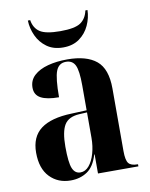

<svg xmlns="http://www.w3.org/2000/svg" viewBox="-86 -821 697 894"><g transform="rotate(-10 262.5 -374.0)"><path d="M176 10Q116 10 77.5 -30Q39 -70 39 -145Q39 -220 87.5 -256.5Q136 -293 233 -296L305 -299V-417Q305 -486 292.5 -512Q280 -538 249 -538Q215 -538 202 -504.5Q189 -471 189 -381Q132 -381 103.5 -396.5Q75 -412 75 -446Q75 -481 99.5 -503.5Q124 -526 165 -537Q206 -548 257 -548Q348 -548 394.5 -509.5Q441 -471 441 -378V-82Q441 -39 452.5 -24.5Q464 -10 494 -10H497V0H306V-90H304Q288 -35 254.5 -12.5Q221 10 176 10ZM227 -19Q250 -19 267.5 -39.5Q285 -60 295 -94.5Q305 -129 305 -169V-289L268 -287Q217 -284 197.5 -252Q178 -220 178 -149Q178 -74 189.5 -46.5Q201 -19 227 -19ZM249 -606Q203 -606 172 -628.5Q141 -651 125 -686Q109 -721 108 -758H119Q125 -720 152.5 -701.5Q180 -683 249 -683Q318 -683 345 -701.5Q372 -720 380 -758H390Q389 -721 373 -686Q357 -651 326 -628.5Q295 -606 249 -606Z"/></g></svg>

Font: Noto Serif Display Condensed
Style: Bold
Weight: 700
Width: 3
Designer: Monotype Design Team
Foundry: Monotype Imaging Inc.
Version: Version 2.009